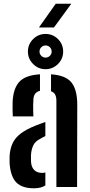

<svg xmlns="http://www.w3.org/2000/svg" viewBox="-20 -1008 486 1035"><path d="M32 -124Q31.5 -134.5 31.5 -147.5Q31.5 -160.5 32 -171Q35 -209 48.8 -237.5Q62.5 -266 92.2 -288.5Q122 -311 173 -331.5Q186 -336.5 198.8 -341.2Q211.5 -346 224.5 -350.5V-274.5Q218.5 -272 212.5 -268.5Q206.5 -265 200 -261.5Q168 -246 158 -221.5Q148 -197 147 -170.5Q147 -157 147 -149.8Q147 -142.5 147.5 -132.5Q150 -105.5 165.2 -90.8Q180.5 -76 207 -76Q217.5 -76 224.5 -78.5V-8.5Q201.5 7 163 7Q100 7 69 -23.5Q38 -54 32 -124ZM49 -380.5Q48 -394 47.8 -415.5Q47.5 -437 48 -457.5Q51 -529.5 83.2 -566Q115.5 -602.5 195.5 -607.5V-518.5Q179 -514.5 170 -503.2Q161 -492 160 -471Q159 -461 158.8 -441.8Q158.5 -422.5 159 -404.5Q159.5 -386.5 160 -380.5ZM284 0V-464.5Q284 -485.5 277.2 -498.2Q270.5 -511 255 -516V-607.5Q335.5 -602 366.2 -562.2Q397 -522.5 396.5 -440L395.5 0ZM225.5 -635Q186.5 -635 158.5 -663Q130.5 -691 130.5 -730Q130.5 -769.5 158.5 -797.2Q186.5 -825 225.5 -825Q265 -825 292.8 -797.2Q320.5 -769.5 320.5 -730Q320.5 -691 292.5 -663Q264.5 -635 225.5 -635ZM225.5 -697.5Q239.5 -697.5 249 -707.2Q258.5 -717 258.5 -730Q258.5 -744 248.8 -753.5Q239 -763 225.5 -763Q212.5 -763 202.8 -753.5Q193 -744 193 -730Q193 -717 202.5 -707.2Q212 -697.5 225.5 -697.5ZM190 -860 280.5 -988H364.5L271 -860Z"/></svg>

Font: Big Shoulders Stencil Text Thin
Style: Bold
Weight: 700
Version: Version 2.001